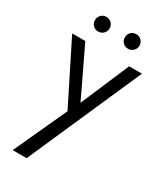

<svg xmlns="http://www.w3.org/2000/svg" viewBox="-212 -685 859 1013"><g transform="rotate(30 217.5 -178.0)"><path d="M131 250 435 -440H357L231 -145L90 -440H10L194 -72L46 250ZM337 -593C328.3 -601.7 317.7 -606 305 -606C292.3 -606 281.8 -601.7 273.5 -593C265.2 -584.3 261 -573.8 261 -561.5C261 -549.2 265.2 -538.7 273.5 -530C281.8 -521.3 292.3 -517 305 -517C317.7 -517 328.3 -521.3 337 -530C345.7 -538.7 350 -549.2 350 -561.5C350 -573.8 345.7 -584.3 337 -593ZM155 -593C146.3 -601.7 135.7 -606 123 -606C110.3 -606 99.8 -601.7 91.5 -593C83.2 -584.3 79 -573.8 79 -561.5C79 -549.2 83.2 -538.7 91.5 -530C99.8 -521.3 110.3 -517 123 -517C135.7 -517 146.3 -521.3 155 -530C163.7 -538.7 168 -549.2 168 -561.5C168 -573.8 163.7 -584.3 155 -593Z"/></g></svg>

Font: GI
Style: Regular
Weight: 400
Designer: Alfredo Marco Pradil
Version: Version 1.01 2015